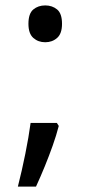

<svg xmlns="http://www.w3.org/2000/svg" viewBox="-20 -570 334 709"><path d="M190 -116 197 -105Q188 -70 174.5 -32Q161 6 145.5 44Q130 82 113 119H46Q61 60 73.5 -2Q86 -64 93 -116ZM147 -414Q121 -414 103 -430Q85 -446 85 -482Q85 -520 103 -535Q121 -550 147 -550Q173 -550 191 -535Q209 -520 209 -482Q209 -446 191 -430Q173 -414 147 -414Z"/></svg>

Font: hexkannada15
Style: Book
Weight: 400
Designer: Jelle Bosma - Monotype Design Team
Foundry: Monotype Imaging Inc.
Version: Version 2.003